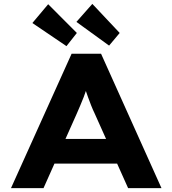

<svg xmlns="http://www.w3.org/2000/svg" viewBox="-20 -980 898 1000"><path d="M37.2 0 352.9 -700H506.4L821.1 0H647.3L472.8 -389.4Q462.9 -409.9 454.4 -431.6Q445.9 -453.3 438.2 -474.6Q430.4 -496 423.3 -517.5Q416.3 -539 410.3 -559.4L444.6 -559.8Q437.7 -537.1 430.7 -515.8Q423.6 -494.5 415.5 -473.3Q407.3 -452.1 398.3 -431.2Q389.3 -410.3 379.6 -387.7L206.6 0ZM184.6 -127.8 238.9 -256.5H615.9L652.2 -127.8ZM548.2 -742.5 378 -865.9 460.9 -959.7 603.4 -808.3ZM326.2 -739.7 148.6 -860.1 230.9 -958 380.3 -808.3Z"/></svg>

Font: Lexend Giga
Style: Regular
Weight: 400
Designer: Bonnie Shaver-Troup, Thomas Jockin
Foundry: Lexend
Version: Version 1.007